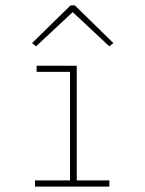

<svg xmlns="http://www.w3.org/2000/svg" viewBox="-20 -693 540 713"><path d="M110 0V-23H240V-426H116V-449H265V-23H386V0ZM114 -521 99 -533 242 -673H258L401 -533L386 -521L250 -648Z"/></svg>

Font: Inconsolata ExtraLight
Style: Regular
Weight: 200
Monospace: yes
Designer: Raph Levien, Cyreal, Brenton Simpson
Foundry: Raph Levien, Cyreal, Google
Version: Version 3.001; ttfautohint (v1.8.2.53-6de2)